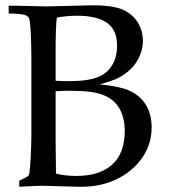

<svg xmlns="http://www.w3.org/2000/svg" viewBox="-20 -715 651 735"><path d="M53.7 0V-22.9Q68.4 -30.8 75.9 -34.4Q83.5 -38.1 86.9 -40.8Q90.3 -43.5 91.1 -46.1Q91.8 -48.8 92.8 -54.7Q93.8 -59.6 95.2 -77.4Q96.7 -95.2 97.7 -116.7Q98.6 -138.2 99.4 -158.7Q100.1 -179.2 100.1 -189.5V-483.9Q100.1 -494.6 99.9 -509.5Q99.6 -524.4 99.4 -541.3Q99.1 -558.1 98.4 -575.4Q97.7 -592.8 96.7 -607.2Q95.7 -621.6 94 -632.3Q92.3 -643.1 90.3 -646.5Q87.9 -651.4 82.5 -654.5Q77.1 -657.7 67.9 -659.4Q58.6 -661.1 45.2 -662.1Q31.7 -663.1 13.2 -663.1V-693.8Q21.5 -692.9 31.5 -693.1Q41.5 -693.4 53.7 -692.9L155.3 -690.4L335 -694.8Q406.2 -694.8 444.8 -680.2Q463.9 -672.9 479.2 -660.6Q494.6 -648.4 505.1 -632.6Q515.6 -616.7 521.2 -598.1Q526.9 -579.6 526.9 -559.1Q526.9 -535.2 519.5 -513.4Q512.2 -491.7 499.5 -473.4Q486.8 -455.1 469 -440.4Q451.2 -425.8 430.7 -415.5Q417 -409.2 399.9 -403.6Q382.8 -397.9 361.3 -392.1Q390.1 -389.2 412.8 -385.3Q435.5 -381.3 453.6 -376Q471.7 -370.6 485.8 -362.8Q500 -355 512.2 -344.7Q536.1 -324.2 548.3 -294.4Q560.5 -264.6 560.5 -228Q560.5 -155.8 516.6 -100.6Q473.6 -45.9 404.3 -19.5Q378.9 -9.8 348.6 -4.6Q318.4 0.5 282.7 0L141.1 -3.9Q129.9 -3.9 107.9 -2.9Q85.9 -2 53.7 0ZM192.9 -405.8Q220.7 -404.3 241.7 -404.3Q272.9 -404.3 296.1 -406.7Q319.3 -409.2 336.4 -413.8Q353.5 -418.5 365.5 -424.6Q377.4 -430.7 386.2 -438Q404.3 -453.1 416.3 -478.8Q428.2 -504.4 428.2 -539.6Q428.2 -600.6 389.4 -627.7Q350.6 -654.8 275.9 -654.8Q234.9 -654.8 197.3 -647.5Q192.9 -607.4 192.9 -522ZM194.3 -50.3Q231 -41.5 271.5 -41.5Q318.8 -41.5 353.8 -53.2Q388.7 -64.9 411.9 -87.2Q435.1 -109.4 446.3 -141.1Q457.5 -172.9 457.5 -212.9Q457.5 -264.2 437.7 -298.8Q418 -333.5 377.4 -350.6Q336.4 -367.7 246.6 -367.7Q235.8 -367.7 222.7 -367.2Q209.5 -366.7 192.9 -365.7V-180.7Q192.9 -153.8 194.3 -50.3Z"/></svg>

Font: XB Kayhan
Style: Regular
Weight: 400
Designer: Behnam
Foundry: Irmug
Version: Version 7.300 2009